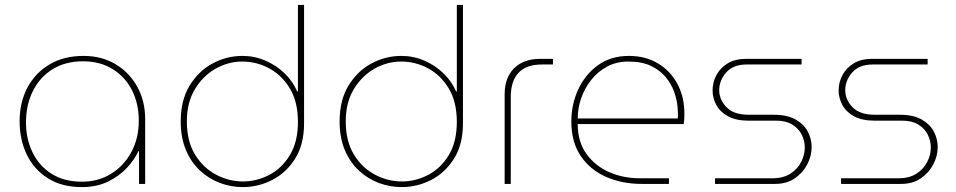

<svg xmlns="http://www.w3.org/2000/svg" viewBox="-20 -750 3899 783"><path d="M314 13Q233 13 176 -22.5Q119 -58 89.5 -119Q60 -180 60 -256Q60 -332 91.5 -392Q123 -452 181.5 -487Q240 -522 321 -522Q395 -522 451.5 -488Q508 -454 540 -396Q572 -338 572 -264V0H547V-133H544Q530 -101 499 -67Q468 -33 421.5 -10Q375 13 314 13ZM314 -9Q380 -9 432.5 -41Q485 -73 515.5 -129.5Q546 -186 546 -258Q546 -328 518 -382.5Q490 -437 439 -468.5Q388 -500 319 -500Q246 -500 194 -467.5Q142 -435 114 -378.5Q86 -322 86 -250Q86 -184 112.5 -129Q139 -74 190 -41.5Q241 -9 314 -9Z M970 13Q923 13 878 -3.5Q833 -20 796.5 -53.5Q760 -87 738.5 -137.5Q717 -188 717 -255Q717 -341 753 -400.5Q789 -460 846.5 -491Q904 -522 969 -522Q1018 -522 1062 -503Q1106 -484 1140 -451.5Q1174 -419 1192 -377H1195V-730H1220V-247Q1220 -161 1183.5 -103Q1147 -45 1090 -16Q1033 13 970 13ZM971 -10Q1027 -10 1078.5 -37Q1130 -64 1162.5 -118Q1195 -172 1195 -253Q1195 -335 1162 -389.5Q1129 -444 1077.5 -471.5Q1026 -499 968 -499Q911 -499 859.5 -470Q808 -441 775 -386.5Q742 -332 742 -255Q742 -174 775.5 -119.5Q809 -65 861.5 -37.5Q914 -10 971 -10Z M1618 13Q1571 13 1526 -3.5Q1481 -20 1444.5 -53.5Q1408 -87 1386.5 -137.5Q1365 -188 1365 -255Q1365 -341 1401 -400.5Q1437 -460 1494.5 -491Q1552 -522 1617 -522Q1666 -522 1710 -503Q1754 -484 1788 -451.5Q1822 -419 1840 -377H1843V-730H1868V-247Q1868 -161 1831.5 -103Q1795 -45 1738 -16Q1681 13 1618 13ZM1619 -10Q1675 -10 1726.5 -37Q1778 -64 1810.5 -118Q1843 -172 1843 -253Q1843 -335 1810 -389.5Q1777 -444 1725.5 -471.5Q1674 -499 1616 -499Q1559 -499 1507.5 -470Q1456 -441 1423 -386.5Q1390 -332 1390 -255Q1390 -174 1423.5 -119.5Q1457 -65 1509.5 -37.5Q1562 -10 1619 -10Z M2038 0V-365Q2038 -433 2076.5 -471.5Q2115 -510 2183 -510H2235V-487H2190Q2126 -487 2094.5 -453Q2063 -419 2063 -355V0Z M2596 0Q2517 0 2452 -28.5Q2387 -57 2348.5 -113.5Q2310 -170 2310 -255Q2310 -324 2338 -385Q2366 -446 2418.5 -484Q2471 -522 2545 -522Q2613 -522 2664 -491Q2715 -460 2743 -407Q2771 -354 2771 -287Q2771 -276 2770.5 -265.5Q2770 -255 2768 -244H2336Q2336 -172 2371.5 -122.5Q2407 -73 2464.5 -48Q2522 -23 2588 -23H2708V0ZM2336 -267H2744Q2746 -287 2743 -316.5Q2740 -346 2728.5 -377.5Q2717 -409 2694 -436.5Q2671 -464 2634 -481.5Q2597 -499 2542 -499Q2494 -499 2456 -478.5Q2418 -458 2391 -424Q2364 -390 2350 -349Q2336 -308 2336 -267Z M2896 0V-23H3131Q3174 -23 3203 -41.5Q3232 -60 3247 -89Q3262 -118 3262 -148Q3262 -176 3249.5 -201Q3237 -226 3211 -242Q3185 -258 3145 -258H3031Q2982 -258 2949.5 -275.5Q2917 -293 2901.5 -321.5Q2886 -350 2886 -381Q2886 -414 2901.5 -443.5Q2917 -473 2947.5 -491.5Q2978 -510 3022 -510H3249V-487H3025Q2970 -487 2941.5 -454.5Q2913 -422 2913 -382Q2913 -344 2942.5 -313Q2972 -282 3034 -282H3136Q3190 -282 3224 -263Q3258 -244 3274 -214Q3290 -184 3290 -150Q3290 -114 3272 -79.5Q3254 -45 3221 -22.5Q3188 0 3141 0Z M3410 0V-23H3645Q3688 -23 3717 -41.5Q3746 -60 3761 -89Q3776 -118 3776 -148Q3776 -176 3763.5 -201Q3751 -226 3725 -242Q3699 -258 3659 -258H3545Q3496 -258 3463.5 -275.5Q3431 -293 3415.5 -321.5Q3400 -350 3400 -381Q3400 -414 3415.5 -443.5Q3431 -473 3461.5 -491.5Q3492 -510 3536 -510H3763V-487H3539Q3484 -487 3455.5 -454.5Q3427 -422 3427 -382Q3427 -344 3456.5 -313Q3486 -282 3548 -282H3650Q3704 -282 3738 -263Q3772 -244 3788 -214Q3804 -184 3804 -150Q3804 -114 3786 -79.5Q3768 -45 3735 -22.5Q3702 0 3655 0Z"/></svg>

Font: MuseoModerno Thin Thin
Style: Regular
Weight: 250
Version: Version 1.003